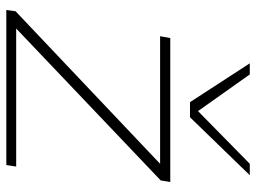

<svg xmlns="http://www.w3.org/2000/svg" viewBox="-124 -706 830 623"><g transform="rotate(90 291.5 -395.0)"><path d="M13 0 17 -30 512 -499H98L104 -532H571L566 -501L73 -32H521L516 0ZM549 -790 361 -596H312L186 -790H222L341 -622L512 -790Z"/></g></svg>

Font: Georama Extended ExtraLight
Style: Italic
Weight: 200
Width: 7
Italic angle: -9°
Designer: Jean-Baptiste Levee
Foundry: Production Type
Version: Version 1.000